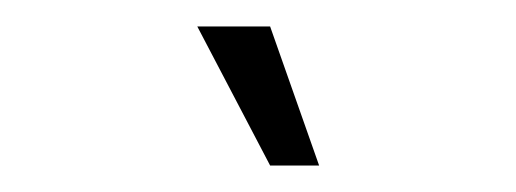

<svg xmlns="http://www.w3.org/2000/svg" viewBox="-20 -733 390 145"><path d="M129 -713H184L221 -608H184Z"/></svg>

Font: Khand Light
Style: Regular
Weight: 300
Designer: Devanagari: Sanchit Sawaria, Jyotish Sonowal; Latin: Satya Rajpurohit
Foundry: Indian Type Foundry
Version: Version 1.101;PS 1.0;hotconv 1.0.78;makeotf.lib2.5.61930; tt